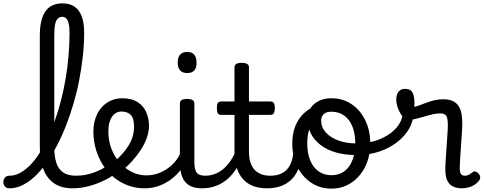

<svg xmlns="http://www.w3.org/2000/svg" viewBox="-114 -1104 2879 1143"><path d="M-57 17Q-76 17 -85 5.5Q-94 -6 -94 -20.5Q-94 -35 -85 -46.5Q-76 -58 -57 -58Q-26 -58 3.5 -73.5Q33 -89 62 -117.5Q91 -146 117 -186Q143 -226 167 -276Q191 -326 211.5 -383Q232 -440 248.5 -503.5Q265 -567 276.5 -634Q288 -701 294 -771Q300 -841 300 -910Q300 -925 313 -933Q326 -941 343.5 -941Q361 -941 374 -933Q387 -925 387 -910Q387 -840 379 -768Q371 -696 357 -624Q343 -552 322.5 -483.5Q302 -415 277 -351.5Q252 -288 222 -231.5Q192 -175 159.5 -130Q127 -85 91.5 -52Q56 -19 18.5 -1Q-19 17 -57 17ZM319 17Q251 17 207.5 -13Q164 -43 143.5 -98.5Q123 -154 123 -228V-892Q123 -989 156.5 -1036.5Q190 -1084 258 -1084Q301 -1084 329.5 -1064.5Q358 -1045 372.5 -1006.5Q387 -968 387 -910Q387 -891 374 -882Q361 -873 343.5 -873Q326 -873 313 -882Q300 -891 300 -910Q300 -942 295 -963Q290 -984 280.5 -994Q271 -1004 256 -1004Q241 -1004 230 -993.5Q219 -983 214 -958.5Q209 -934 209 -892V-228Q209 -176 220.5 -137.5Q232 -99 260.5 -78.5Q289 -58 338 -58Q352 -58 358.5 -46.5Q365 -35 363.5 -20.5Q362 -6 351 5.5Q340 17 319 17Z M319 17Q300 17 293.5 5.5Q287 -6 291 -20.5Q295 -35 307 -46.5Q319 -58 338 -58Q394 -58 445.5 -77Q497 -96 534 -124Q548 -133 558 -128Q568 -123 573 -110.5Q578 -98 576.5 -84.5Q575 -71 564 -64Q532 -41 490.5 -22.5Q449 -4 405 6.5Q361 17 319 17Z M538 -121Q560 -136 579.5 -153.5Q599 -171 615 -189Q637 -214 652.5 -239.5Q668 -265 676 -292.5Q684 -320 684 -349Q684 -401 664 -420.5Q644 -440 610 -440Q596 -440 589.5 -452Q583 -464 583.5 -479.5Q584 -495 591.5 -507Q599 -519 613 -519Q670 -519 705.5 -496Q741 -473 757 -435.5Q773 -398 773 -355Q773 -321 760.5 -285Q748 -249 726 -214.5Q704 -180 675 -148Q654 -124 630 -103Q606 -82 580 -64Z M746 17Q694 17 648 0Q602 -17 564 -48Q526 -79 499 -121.5Q472 -164 457 -214.5Q442 -265 442 -321Q442 -364 454.5 -400.5Q467 -437 490 -463.5Q513 -490 544.5 -504.5Q576 -519 613 -519Q627 -519 633.5 -507Q640 -495 639.5 -479.5Q639 -464 631 -452Q623 -440 609 -440Q592 -440 578 -432.5Q564 -425 553.5 -410Q543 -395 537 -373.5Q531 -352 531 -323Q531 -266 549.5 -218Q568 -170 600 -134.5Q632 -99 672.5 -79.5Q713 -60 757 -60Q805 -60 848.5 -80.5Q892 -101 923.5 -136Q955 -171 968 -216Q971 -225 983 -225.5Q995 -226 1005.5 -220.5Q1016 -215 1013 -203Q998 -139 959 -89.5Q920 -40 864.5 -11.5Q809 17 746 17Z M1088 17Q1054 17 1029 7.5Q1004 -2 988 -21.5Q972 -41 964.5 -70.5Q957 -100 957 -140V-489Q957 -502 967.5 -508.5Q978 -515 999 -515Q1021 -515 1032 -508.5Q1043 -502 1043 -489V-140Q1043 -95 1056.5 -76.5Q1070 -58 1107 -58Q1121 -58 1128 -46.5Q1135 -35 1133.5 -20.5Q1132 -6 1121 5.5Q1110 17 1088 17ZM1001 -669Q973 -669 958.5 -684.5Q944 -700 944 -731Q944 -763 958.5 -779Q973 -795 1001 -795Q1028 -795 1042 -779Q1056 -763 1056 -731Q1057 -700 1042.5 -684.5Q1028 -669 1001 -669Z M1088 17Q1074 17 1067.5 5.5Q1061 -6 1062.5 -20.5Q1064 -35 1075 -46.5Q1086 -58 1107 -58Q1141 -58 1169.5 -70Q1198 -82 1221 -103Q1244 -124 1262.5 -153Q1281 -182 1294 -216Q1300 -231 1312 -229.5Q1324 -228 1332.5 -219Q1341 -210 1338 -199Q1322 -148 1298 -108Q1274 -68 1242.5 -40Q1211 -12 1172.5 2.5Q1134 17 1088 17Z M1476 17Q1428 17 1392 3Q1356 -11 1331.5 -39Q1307 -67 1294.5 -108Q1282 -149 1282 -203V-420H1204Q1189 -420 1183 -429Q1177 -438 1177 -460Q1177 -483 1183 -491.5Q1189 -500 1204 -500H1282V-704Q1282 -717 1292.5 -723.5Q1303 -730 1324 -730Q1346 -730 1357 -723.5Q1368 -717 1368 -704V-500H1494Q1509 -500 1515.5 -491.5Q1522 -483 1522 -460Q1522 -438 1515.5 -429Q1509 -420 1494 -420H1368V-203Q1368 -167 1376 -140Q1384 -113 1400 -95Q1416 -77 1439.5 -67.5Q1463 -58 1494 -58Q1508 -58 1515 -46.5Q1522 -35 1520.5 -20.5Q1519 -6 1508 5.5Q1497 17 1476 17Z M1476 17Q1462 17 1455.5 5.5Q1449 -6 1450.5 -20.5Q1452 -35 1463 -46.5Q1474 -58 1495 -58Q1525 -58 1548.5 -66Q1572 -74 1589 -90Q1606 -106 1616.5 -130Q1627 -154 1631 -186Q1633 -201 1646 -205.5Q1659 -210 1671.5 -205.5Q1684 -201 1682 -186Q1678 -133 1661 -94.5Q1644 -56 1617 -31.5Q1590 -7 1554.5 5Q1519 17 1476 17Z M1859 19Q1792 19 1739 -16Q1686 -51 1656 -111.5Q1626 -172 1626 -250Q1626 -303 1642 -347.5Q1658 -392 1690 -424.5Q1722 -457 1771 -475.5Q1820 -494 1886 -494Q1899 -494 1902.5 -483Q1906 -472 1901.5 -461Q1897 -450 1884 -450Q1853 -450 1826.5 -441Q1800 -432 1779.5 -415Q1759 -398 1744.5 -374Q1730 -350 1722.5 -318.5Q1715 -287 1715 -250Q1715 -192 1732.5 -149.5Q1750 -107 1782.5 -84Q1815 -61 1859 -61Q1892 -61 1918.5 -74Q1945 -87 1963 -112Q1981 -137 1991 -172Q2001 -207 2001 -250Q2001 -308 1984 -350.5Q1967 -393 1935 -416Q1903 -439 1859 -439Q1840 -439 1831 -451Q1822 -463 1822 -479Q1822 -495 1831 -507Q1840 -519 1859 -519Q1926 -519 1978 -484.5Q2030 -450 2060 -389Q2090 -328 2090 -250Q2090 -203 2079 -162Q2068 -121 2047 -88Q2026 -55 1997.5 -31Q1969 -7 1934 6Q1899 19 1859 19Z M2007 -181Q1941 -181 1887.5 -196Q1834 -211 1795.5 -240Q1757 -269 1736.5 -309Q1716 -349 1716 -398Q1716 -424 1726.5 -446Q1737 -468 1756 -484.5Q1775 -501 1800.5 -510Q1826 -519 1857 -519Q1876 -519 1885.5 -507Q1895 -495 1895 -479Q1895 -463 1885.5 -451Q1876 -439 1857 -439Q1829 -439 1813.5 -425Q1798 -411 1798 -385Q1798 -346 1825.5 -315.5Q1853 -285 1901 -267.5Q1949 -250 2010 -250Q2081 -250 2140 -272.5Q2199 -295 2237 -333.5Q2275 -372 2283 -421Q2285 -434 2301.5 -438Q2318 -442 2334 -438Q2350 -434 2348 -421Q2340 -352 2293 -298Q2246 -244 2172 -212.5Q2098 -181 2007 -181Z M2637 17Q2611 17 2592 10Q2573 3 2561 -10.5Q2549 -24 2543 -44.5Q2537 -65 2537 -91Q2537 -119 2539.5 -155Q2542 -191 2544.5 -229Q2547 -267 2549.5 -301.5Q2552 -336 2552 -361Q2552 -400 2542.5 -414.5Q2533 -429 2507 -429Q2479 -429 2443 -419Q2407 -409 2373 -399.5Q2339 -390 2318 -390Q2300 -390 2283.5 -409.5Q2267 -429 2256 -457.5Q2245 -486 2245 -513Q2245 -531 2251 -545Q2257 -559 2268.5 -567Q2280 -575 2298 -575Q2331 -575 2342 -552Q2353 -529 2353 -498Q2353 -491 2353 -484Q2353 -477 2352 -469Q2364 -469 2391 -480Q2418 -491 2453.5 -502Q2489 -513 2525 -513Q2565 -513 2590 -498Q2615 -483 2626.5 -451.5Q2638 -420 2638 -369Q2638 -346 2635.5 -310.5Q2633 -275 2630.5 -235.5Q2628 -196 2625.5 -161Q2623 -126 2623 -103Q2623 -77 2630.5 -67.5Q2638 -58 2653 -58Q2663 -58 2671 -61Q2679 -64 2686.5 -69.5Q2694 -75 2701 -80Q2709 -86 2719 -82Q2729 -78 2736 -70Q2744 -60 2744.5 -50Q2745 -40 2740 -31Q2729 -16 2712.5 -5Q2696 6 2676.5 11.5Q2657 17 2637 17Z"/></svg>

Font: Playwrite AR
Style: Regular
Weight: 400
Designer: Veronika Burian, José Scaglione
Foundry: TypeTogether
Version: Version 1.002